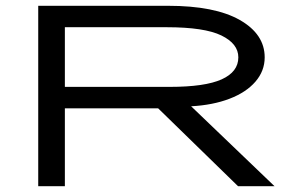

<svg xmlns="http://www.w3.org/2000/svg" viewBox="-20 -643 1040 663"><path d="M112 0V-623H560Q722 -623 808 -574Q894 -525 894 -445Q894 -398 862 -361Q830 -324 772.5 -302Q715 -280 640 -276L928 0H802L526 -269H204V0ZM204 -343H566Q688 -343 745.5 -369Q803 -395 803 -445Q803 -492 744.5 -520.5Q686 -549 556 -549H204Z"/></svg>

Font: Inconsolata UltraExpanded Thin
Style: Regular
Weight: 100
Width: 9
Monospace: yes
Designer: Raph Levien, Cyreal, Brenton Simpson
Foundry: Raph Levien, Cyreal, Google
Version: Version 3.100; ttfautohint (v1.8.4.7-5d5b)